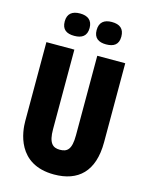

<svg xmlns="http://www.w3.org/2000/svg" viewBox="-128 -934 795 1028"><g transform="rotate(15 269.5 -420.5)"><path d="M362 -731C405 -731 431 -748 431 -792C431 -836 406 -855 362 -855C320 -855 294 -836 294 -792C294 -748 321 -731 362 -731ZM186 -731C228 -731 255 -748 255 -793C255 -836 228 -855 186 -855C143 -855 117 -836 117 -793C117 -748 143 -731 186 -731ZM273 14C407 14 488 -60 488 -222V-660H333V-219C333 -140 310 -122 269 -122C230 -122 206 -142 206 -219V-660H51V-222C51 -168 66 14 273 14Z"/></g></svg>

Font: Bricolage Grotesque 10pt Condensed ExtraBold
Style: Regular
Weight: 800
Width: 3
Designer: Mathieu Triay
Foundry: Atelier Triay
Version: Version 1.000;gftools[0.9.29]